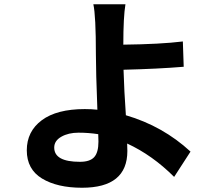

<svg xmlns="http://www.w3.org/2000/svg" viewBox="-20 -822 1040 903"><path d="M235 -128Q235 -61 356 -61Q403 -61 423 -83Q443 -105 443 -156Q443 -177 442 -191Q396 -198 349 -198Q302 -198 268.5 -179Q235 -160 235 -128ZM570 -802Q560 -743 560 -612Q734 -614 840 -627L844 -508Q724 -498 561 -494Q564 -393 572 -280Q746 -229 876 -109L799 10Q697 -92 578 -147Q579 -134 579 -112Q579 61 366 61Q249 61 177.5 17.5Q106 -26 106 -115Q106 -204 176.5 -256.5Q247 -309 379 -309Q410 -309 438 -306Q431 -488 431 -565Q431 -749 419 -802Z"/></svg>

Font: Swei Fan Sans CJK TC
Style: Bold
Weight: 700
Version: Version 2.130